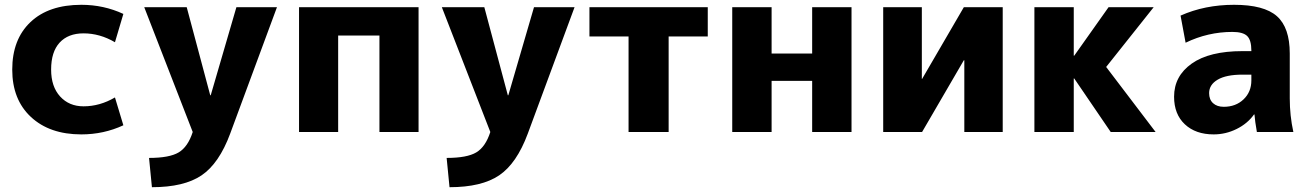

<svg xmlns="http://www.w3.org/2000/svg" viewBox="-20 -550 5465 800"><path d="M459 -144 494 -28Q412 10 319 10Q187 10 109 -62.5Q31 -135 31 -260Q31 -386 107 -458Q183 -530 319 -530Q412 -530 494 -492L459 -374Q396 -411 328 -411Q264 -411 228.5 -372.5Q193 -334 193 -260Q193 -189 230.5 -148Q268 -107 328 -107Q396 -107 459 -144Z M613 230 601 108Q686 108 724.5 85Q763 62 783 0L581 -520H758L856 -153H858L965 -520H1134L939 7Q893 131 820 180.5Q747 230 613 230Z M1226 -520H1724V0H1561V-402H1389V0H1226Z M1853 230 1841 108Q1926 108 1964.5 85Q2003 62 2023 0L1821 -520H1998L2096 -153H2098L2205 -520H2374L2179 7Q2133 131 2060 180.5Q1987 230 1853 230Z M2929 -398H2766V0H2599V-398H2436V-520H2929Z M3195 -213V0H3031V-520H3195V-327H3364V-520H3528V0H3364V-213Z M3821 -520V-221H3822L3996 -520H4158V0H3998V-299H3996L3822 0H3660V-520Z M4456 -318 4599 -520H4787L4589 -271L4795 0H4608L4456 -223H4454V0H4290V-520H4454V-318Z M5122 -530Q5247 -530 5300.5 -482.5Q5354 -435 5354 -327V-140Q5354 -68 5369 0H5217Q5209 -45 5207 -73H5205Q5178 -35 5132.5 -12.5Q5087 10 5037 10Q4962 10 4917 -32Q4872 -74 4872 -147Q4872 -233 4945.5 -285Q5019 -337 5157 -337H5194V-339Q5194 -383 5176.5 -400Q5159 -417 5115 -417Q5013 -417 4920 -372L4899 -485Q5000 -530 5122 -530ZM5018 -162Q5018 -135 5034.5 -120Q5051 -105 5079 -105Q5129 -105 5161.5 -136Q5194 -167 5194 -215V-239H5157Q5089 -239 5053.5 -218Q5018 -197 5018 -162Z"/></svg>

Font: Mplus 1p ExtraBold
Style: Regular
Weight: 800
Version: Version 1.061